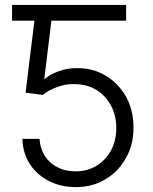

<svg xmlns="http://www.w3.org/2000/svg" viewBox="-20 -749 623 781"><path d="M178 -13Q129 -39 101 -82Q73 -126 71 -184H141Q144 -126 185 -88Q227 -52 288 -52Q335 -52 373 -75Q409 -97 432 -138Q453 -177 453 -229Q453 -281 430 -322Q407 -363 369 -385Q332 -407 277 -407Q245 -407 213 -395Q178 -383 154 -363L84 -372L120 -665H29V-729H493V-665H189L160 -426Q182 -446 218 -459Q253 -472 293 -472Q360 -472 410 -441Q462 -410 493 -355Q523 -301 523 -230Q523 -159 492 -106Q462 -51 409 -20Q358 12 288 12Q227 12 178 -13Z"/></svg>

Font: Sinter Normal
Style: Regular
Weight: 350
Foundry: Adobe & rsms
Version: Version 1.000